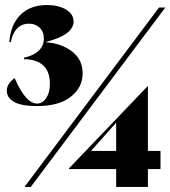

<svg xmlns="http://www.w3.org/2000/svg" viewBox="-20 -742 676 762"><path d="M7 -382Q7 -410 38 -432Q82 -331 127 -331Q149 -331 163.5 -353Q178 -375 178 -410Q178 -458 151.5 -482.5Q125 -507 75 -507V-513Q113 -521 133.5 -540.5Q154 -560 154 -589Q154 -616 137.5 -632Q121 -648 95 -648Q67 -648 48.5 -629.5Q30 -611 23 -575H17Q22 -644 61 -683Q100 -722 167 -722Q212 -722 242 -704Q272 -686 272 -657Q272 -604 164 -576V-574Q223 -570 265.5 -538Q308 -506 308 -451Q308 -395 261 -358Q214 -321 127 -321Q65 -321 36 -337.5Q7 -354 7 -382ZM611 -712H636L102 0H77ZM441 -71H254V-74L565 -399H567V-143H617V-71H567V0H441ZM441 -143V-255L341 -143Z"/></svg>

Font: Nyght Serif Bold
Style: Regular
Weight: 700
Designer: Maksym Kobuzan
Version: Version 0.410